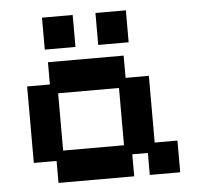

<svg xmlns="http://www.w3.org/2000/svg" viewBox="-49 -686 784 748"><g transform="rotate(-5 343.5 -312.5)"><path d="M150 11V-75H61V-374H150V-461H446V-374H537V-113H626V11H507V-75H446V11ZM179 -113H417V-337H179ZM142 -511V-636H262V-511ZM351 -511V-636H470V-511Z"/></g></svg>

Font: Pixelify Sans SemiBold
Style: Regular
Weight: 600
Designer: Stefie Justprince
Foundry: Typecalism Foundryline
Version: Version 1.000